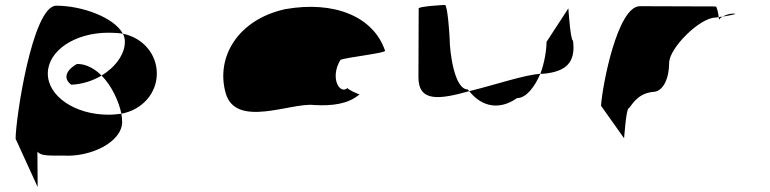

<svg xmlns="http://www.w3.org/2000/svg" viewBox="-20 -572 3108 775"><path d="M43 -12 132 183 131 40C145 58 178 56 236 56C345 63 473 2 473 -80C473 -90 472 -101 470 -113C453 -111 437 -109 418 -109C282 -109 173 -184 173 -275C173 -366 280 -440 418 -440C438 -440 457 -439 476 -436C441 -501 313 -549 207 -549C111 -549 43 -92 43 -12ZM268 -230C312 -232 355 -246 390 -267C362 -295 328 -314 291 -314C238 -284 239 -250 268 -230ZM390 -267C432 -225 460 -161 470 -113C555 -129 613 -196 613 -275C613 -353 558 -419 476 -436C482 -425 484 -414 484 -403C484 -353 446 -301 390 -267Z M891 -196C932 -52 1157 -160 1249 -148C1321 -144 1386 -152 1431 -191C1423 -193 1381 -212 1383 -217C1352 -188 1310 -257 1354 -330C1371 -340 1544 -358 1534 -368C1487 -506 1328 -570 1131 -535C940 -493 850 -341 891 -196ZM1383 -217C1383 -217 1383 -218 1383 -218C1383 -218 1383 -217 1383 -217ZM1432 -192 1431 -191C1433 -191 1433 -191 1432 -190Z M1669 -260C1669 -158 1756 -171 1874 -204C1873 -206 1869 -209 1868 -211C1813 -211 1795 -366 1795 -416C1795 -424 1787 -552 1776 -552C1766 -552 1670 -546 1670 -538C1670 -538 1669 -340 1669 -260ZM1874 -204C1926 -139 1997 -127 2067 -176C2104 -176 2138 -221 2161 -274C2096 -270 1981 -230 1874 -204ZM2161 -274H2170C2268 -282 2304 -322 2293 -408C2282 -408 2274 -546 2274 -538L2186 -403C2186 -370 2178 -319 2161 -274Z M2406 -145 2499 -14C2499 -6 2507 -135 2518 -135C2528 -142 2549 -194 2615 -201C2658 -201 2681 -258 2681 -318C2681 -378 2805 -501 2868 -501C2868 -501 2873 -502 2881 -503C2879 -520 2874 -546 2868 -546C2868 -546 2681 -547 2563 -547C2472 -547 2411 -225 2406 -145ZM2881 -503C2882 -498 2882 -494 2882 -491C2882 -494 2888 -500 2897 -505C2891 -504 2886 -504 2881 -503ZM2897 -505C2927 -510 2966 -517 2939 -517C2923 -517 2908 -511 2897 -505Z"/></svg>

Font: Ampere
Style: SuExt
Weight: 400
Version: Version 1